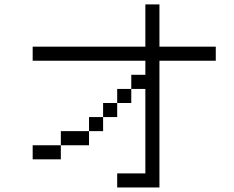

<svg xmlns="http://www.w3.org/2000/svg" viewBox="-20 -832 1040 852"><path d="M937.5 -562.5V-625H687.5V-812.5H625V-625H125V-562.5H625V-500H562.5V-437.5H500V-375H437.5V-312.5H375V-250H250V-187.5H125V-125H250V-187.5H375V-250H437.5V-312.5H500V-375H562.5V-437.5H625Q625 -437.5 625 -62.5H500V0H687.5V-562.5Z"/></svg>

Font: CalcUnifontExMono
Style: Regular
Weight: 500
Version: Version 15.0.06